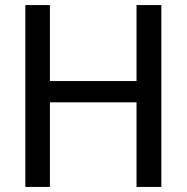

<svg xmlns="http://www.w3.org/2000/svg" viewBox="-20 -710 737 758"><path d="M80 -690H177V-390H519V-690H617V28H519V-306H177V28H80Z"/></svg>

Font: LINE Seed Sans KR Regular
Style: Regular
Weight: 400
Designer: LINE VX Design & Sandoll Inc & Dalton Maag Ltd
Foundry: Sandoll Inc.
Version: Version 1.000